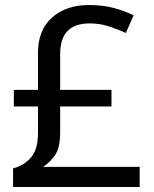

<svg xmlns="http://www.w3.org/2000/svg" viewBox="-20 -743 612 763"><path d="M334 -723Q389 -723 433 -711Q477 -699 511 -682L480 -612Q450 -626 413.5 -638Q377 -650 336 -650Q279 -650 249 -620.5Q219 -591 219 -525V-386H423V-320H219V-216Q219 -155 198 -125.5Q177 -96 151 -80H535V0H32V-74Q75 -85 103 -117Q131 -149 131 -215V-320H35V-386H131V-534Q131 -623 186.5 -673Q242 -723 334 -723Z"/></svg>

Font: Noto Sans Thai Looped
Style: Regular
Weight: 400
Designer: Sasikarn Vongin, Ben Mitchell
Foundry: The Fontpad Ltd
Version: Version 1.001; ttfautohint (v1.8.4.7-5d5b)